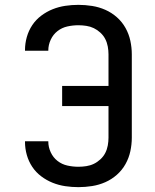

<svg xmlns="http://www.w3.org/2000/svg" viewBox="-20 -763 640 791"><path d="M303 8Q276 8 249 4Q222 0 197 -10Q172 -20 150 -36.5Q128 -53 113 -75.5Q98 -98 90.5 -124.5Q83 -151 83 -178Q83 -179 83 -179.5Q83 -180 83 -181H179Q179 -181 179 -180.5Q179 -180 179 -180Q179 -157 189 -135.5Q199 -114 217 -100Q235 -86 257.5 -81Q280 -76 303 -76Q319 -76 335.5 -78.5Q352 -81 366.5 -88Q381 -95 393.5 -106.5Q406 -118 413.5 -132.5Q421 -147 424 -163.5Q427 -180 427 -196V-326H236V-409H427V-539Q427 -555 424 -571.5Q421 -588 413.5 -602.5Q406 -617 393.5 -628.5Q381 -640 366.5 -647Q352 -654 335.5 -656.5Q319 -659 303 -659Q280 -659 257.5 -654Q235 -649 217 -635Q199 -621 189 -599.5Q179 -578 179 -555Q179 -555 179 -554.5Q179 -554 179 -554H83Q83 -555 83 -555.5Q83 -556 83 -557Q83 -584 90.5 -610.5Q98 -637 113 -659.5Q128 -682 150 -698.5Q172 -715 197 -725Q222 -735 249 -739Q276 -743 303 -743Q331 -743 359.5 -738.5Q388 -734 414 -722.5Q440 -711 461.5 -692Q483 -673 497 -648Q511 -623 517 -595Q523 -567 523 -539V-196Q523 -168 517 -140Q511 -112 497 -87Q483 -62 461.5 -43Q440 -24 414 -12.5Q388 -1 359.5 3.5Q331 8 303 8Z"/></svg>

Font: Iosevka Custom Medium Extended
Style: Regular
Weight: 500
Width: 7
Monospace: yes
Designer: Belleve Invis
Foundry: Belleve Invis
Version: Version 11.2.4; ttfautohint (v1.8.4)